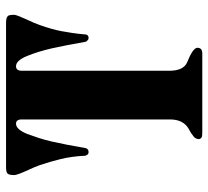

<svg xmlns="http://www.w3.org/2000/svg" viewBox="-47 -642 689 635"><g transform="rotate(-90 297.5 -324.5)"><path d="M381 -597V-109Q381 -62 409 -50Q457 -31 457 -16Q457 0 438 0H178Q164 0 161 -2Q155 -6 155 -11Q155 -22 164 -29Q169 -33 175 -37Q181 -41 189 -45Q220 -63 220 -107V-597Q220 -616 206 -616Q187 -616 172 -579Q165 -560 158.5 -540Q152 -520 147 -498Q142 -476 136.5 -448Q131 -420 125 -385Q125 -383 121 -379Q118 -376 112 -376Q107 -376 104 -379Q103 -381 102 -383Q101 -385 100 -386Q99 -410 96 -431Q93 -452 89 -468Q81 -501 69 -537Q66 -546 61 -557.5Q56 -569 49 -584Q36 -613 36 -622Q36 -639 41 -644Q46 -649 62 -649H540Q556 -649 562 -643Q566 -639 566 -622Q566 -615 552 -584Q545 -569 540 -557.5Q535 -546 532 -537Q525 -517 520 -499.5Q515 -482 512 -466Q509 -450 506 -430Q503 -410 501 -386Q501 -382 498 -379Q495 -376 489 -376Q485 -376 482 -379Q478 -383 477 -385Q471 -419 465.5 -447.5Q460 -476 455 -498Q445 -542 430 -579Q415 -616 396 -616Q381 -616 381 -597Z"/></g></svg>

Font: Shafarik
Style: Regular
Weight: 400
Version: Version 1.001; ttfautohint (v1.8.4.7-5d5b)